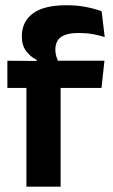

<svg xmlns="http://www.w3.org/2000/svg" viewBox="-20 -696 420 716"><path d="M228.5 -676.5Q267.5 -676.5 300.5 -670Q333.5 -663.5 359 -654L370.5 -558Q349 -564.5 325.8 -568.8Q302.5 -573 274.5 -573Q241 -573 221.8 -565.5Q202.5 -558 194.5 -544Q186.5 -530 186.5 -511V-509.5Q186.5 -496 190.5 -484Q194.5 -472 200 -462.5L116.5 -459.5V-473Q93.5 -484 77.5 -505.5Q61.5 -527 61.5 -559V-561.5Q61.5 -614.5 102.2 -645.5Q143 -676.5 228.5 -676.5ZM78.5 0V-433H206V0ZM7.5 -368V-469.5L131.5 -468.5L181.5 -469.5H369.5L358.5 -368Z"/></svg>

Font: Anek Telugu Medium SemiBold
Style: Regular
Weight: 600
Version: Version 1.003